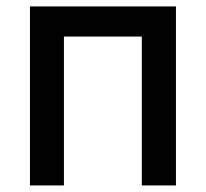

<svg xmlns="http://www.w3.org/2000/svg" viewBox="-20 -565 627 585"><path d="M71.3 0V-545.4H516.1V0H412.1V-453.6H174.8V0Z"/></svg>

Font: Interop Med
Style: Regular
Weight: 500
Designer: Rasmus Andersson, Google, Jang Haemin
Foundry: jhaemin
Version: Version 1.007